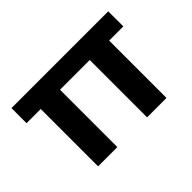

<svg xmlns="http://www.w3.org/2000/svg" viewBox="-94 -697 909 909"><g transform="rotate(-45 360.5 -242.5)"><path d="M460 0V-384H261V0H132V-384H37V-485H685V-384H590V0Z"/></g></svg>

Font: Palanquin Dark
Style: Regular
Weight: 400
Designer: Pria Ravichandran
Version: Version 1.000